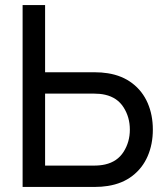

<svg xmlns="http://www.w3.org/2000/svg" viewBox="-20 -740 665 760"><path d="M69.5 0V-720H158.5V-454H354Q382.5 -454 407 -450Q463.5 -441 503.8 -410.2Q544 -379.5 564.5 -332.2Q585 -285 585 -227Q585 -169 564.5 -121.8Q544 -74.5 504 -43.8Q464 -13 407 -4Q382.5 0 354 0ZM351 -84.5Q376.5 -84.5 396 -89Q444.5 -100 469.2 -139Q494 -178 494 -227Q494 -276 469.2 -315Q444.5 -354 396 -365Q376.5 -369.5 351 -369.5H158.5V-84.5Z"/></svg>

Font: CCSD_manrope Medium
Style: Regular
Weight: 500
Designer: Mikhail Sharanda
Foundry: Mikhail Sharanda
Version: Version 4.503